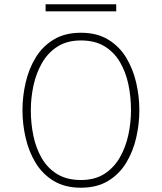

<svg xmlns="http://www.w3.org/2000/svg" viewBox="-20 -865 756 897"><path d="M358 12Q283 12 230.8 -19.8Q178.5 -51.5 146.5 -104.2Q114.5 -157 99.8 -221Q85 -285 85 -350Q85 -415 99.8 -479Q114.5 -543 146.5 -595.8Q178.5 -648.5 230.8 -680.2Q283 -712 358 -712Q433 -712 485.2 -680.2Q537.5 -648.5 569.5 -595.8Q601.5 -543 616.2 -479Q631 -415 631 -350Q631 -285 616.2 -221Q601.5 -157 569.5 -104.2Q537.5 -51.5 485.2 -19.8Q433 12 358 12ZM358 -24Q423.5 -24 468.2 -53Q513 -82 540.2 -130Q567.5 -178 579.8 -235.5Q592 -293 592 -350Q592 -412.5 579.8 -470.8Q567.5 -529 540.2 -575.2Q513 -621.5 468.2 -648.8Q423.5 -676 358 -676Q293 -676 248 -647Q203 -618 175.8 -570Q148.5 -522 136.2 -464.5Q124 -407 124 -350Q124 -288 136.2 -229.5Q148.5 -171 175.8 -124.8Q203 -78.5 248 -51.2Q293 -24 358 -24ZM193 -812V-845H523V-812Z"/></svg>

Font: Overpass Thin
Style: Regular
Weight: 250
Designer: Delve Withrington, Dave Bailey, Thomas Jockin
Foundry: Delve Fonts LLC
Version: Version 4.000